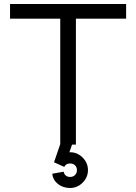

<svg xmlns="http://www.w3.org/2000/svg" viewBox="-20 -720 678 956"><path d="M280 -627H358V0H280ZM30 -700H608V-627H30ZM240 145 297 135Q299 147 307.5 154Q316 161 329 161Q344 161 353.5 151.5Q363 142 363 127Q363 112 353.5 103Q344 94 329 94Q308 94 300 111L249 88Q257 73 269 62Q281 51 296.5 44.5Q312 38 329 38Q365 38 391.5 64.5Q418 91 418 127Q418 163 391.5 189.5Q365 216 329 216Q294 216 269 196.5Q244 177 240 145ZM249 88 298 -55H358L300 111Z"/></svg>

Font: Uncut Sans VF
Style: Regular
Weight: 400
Designer: Kasper Nordkvist
Foundry: Uncut Type
Version: Version 1.100;FEAKit 1.0